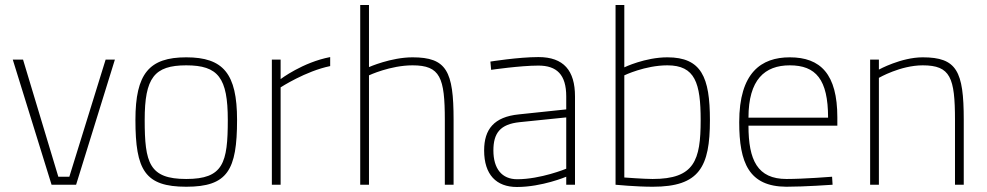

<svg xmlns="http://www.w3.org/2000/svg" viewBox="-20 -738 3944 767"><path d="M186 0H284L439 -500H402L257 -32H213L72 -500H31Z M724 -23C576 -23 558 -87 558 -259C558 -427 596 -477 724 -477C852 -477 890 -427 890 -259C890 -87 872 -23 724 -23ZM724 -509C576 -509 521 -444 521 -259C521 -58 559 8 724 8C889 8 927 -58 927 -259C927 -444 872 -509 724 -509Z M1101 0V-389C1101 -389 1201 -454 1299 -474V-510C1189 -489 1101 -422 1101 -422V-500H1066V0Z M1454 -437C1454 -437 1539 -477 1628 -477C1739 -477 1757 -428 1757 -258V0H1792V-260C1792 -454 1764 -509 1628 -509C1542 -509 1454 -470 1454 -470V-718H1419V0H1454Z M2242 -64C2242 -64 2140 -22 2046 -22C1985 -22 1951 -64 1951 -137C1951 -206 1978 -242 2056 -250L2242 -269ZM2277 -353C2277 -456 2232 -510 2131 -510C2051 -510 1939 -492 1939 -492L1942 -459C1942 -459 2058 -476 2131 -476C2204 -476 2242 -440 2242 -353V-301L2052 -281C1954 -271 1914 -222 1914 -137C1914 -40 1963 9 2045 9C2145 9 2242 -32 2242 -32V0H2277V-353Z M2587 -23C2552 -23 2474 -29 2474 -29V-437C2474 -437 2557 -477 2646 -477C2757 -477 2779 -406 2779 -258C2779 -97 2754 -23 2587 -23ZM2646 -509C2557 -509 2474 -469 2474 -469V-718H2439V0C2439 0 2520 8 2588 8C2774 8 2816 -71 2816 -258C2816 -430 2782 -509 2646 -509Z M2970 -268C2970 -420 3035 -477 3135 -477C3239 -477 3288 -421 3288 -268H2970ZM3122 -23C3006 -23 2970 -98 2970 -236H3325V-269C3325 -442 3258 -509 3135 -509C3021 -509 2933 -448 2933 -250C2933 -87 2972 7 3121 8C3194 8 3306 0 3306 0L3304 -32C3304 -32 3192 -23 3122 -23Z M3491 -427C3491 -427 3577 -477 3666 -477C3777 -477 3795 -428 3795 -258V0H3830V-260C3830 -454 3802 -509 3666 -509C3580 -509 3491 -460 3491 -460V-500H3456V0H3491Z"/></svg>

Font: RazerF5 Thin
Style: Regular
Weight: 250
Foundry: Razer Inc.
Version: Version 2